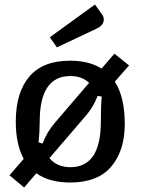

<svg xmlns="http://www.w3.org/2000/svg" viewBox="-20 -797 623 851"><path d="M489 -435Q533 -367 533 -248Q533 -129 473 -58.5Q413 12 291 12Q199 12 141 -29L87 34L22 -20L85 -93Q50 -157 50 -258Q50 -387 110 -457.5Q170 -528 291 -528Q375 -528 430 -493L487 -559L552 -507ZM292 -56Q427 -56 427 -258Q427 -331 431 -369L413 -372Q393 -322 363 -287L199 -96Q233 -56 292 -56ZM292 -460Q156 -460 156 -258Q156 -216 151 -166L169 -161Q187 -211 225 -255L375 -430Q343 -460 292 -460ZM440 -711Q440 -684 406 -669L232 -587L201 -632L401 -777L433 -732Q440 -722 440 -711Z"/></svg>

Font: Voces
Style: Regular
Weight: 400
Designer: Ana Paula Megda, Pablo Ugerman
Foundry: Ana Paula Megda, Pablo Ugerman
Version: Version 1.003